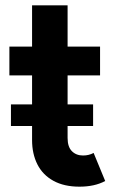

<svg xmlns="http://www.w3.org/2000/svg" viewBox="-20 -700 438 728"><path d="M101.6 -168.9V-222.2H21.5V-304.2H101.6V-414.1H15.6V-523.4H101.6V-679.7H236.3V-523.4H359.4V-414.1H236.3V-304.2H333V-222.2H236.3V-176.8Q236.3 -143.1 252.7 -126.7Q269 -110.4 294.9 -110.4Q316.9 -110.4 335 -120.1L378.9 -13.7Q338.9 7.8 281.2 7.8Q223.1 7.8 182.6 -14.4Q142.1 -36.6 121.8 -76.7Q101.6 -116.7 101.6 -168.9Z"/></svg>

Font: Reddit Sans
Style: Bold
Weight: 700
Designer: Stephen Hutchings
Foundry: Reddit
Version: Version 1.013